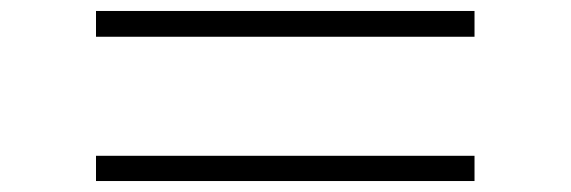

<svg xmlns="http://www.w3.org/2000/svg" viewBox="-20 -543 1040 350"><path d="M155 -476V-523H845V-476ZM155 -213V-259H845V-213Z"/></svg>

Font: Zen Old Mincho
Style: Regular
Weight: 400
Designer: Yoshimichi Ohira
Foundry: Positype
Version: Version 1.001